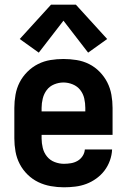

<svg xmlns="http://www.w3.org/2000/svg" viewBox="-20 -789 540 817"><path d="M252 8Q276 8 300.5 5Q325 2 347.5 -6.5Q370 -15 390 -29.5Q410 -44 424.5 -63Q439 -82 447.5 -105.5Q456 -129 457 -153H341Q340 -138 331.5 -125Q323 -112 310 -104.5Q297 -97 282 -94.5Q267 -92 252 -92Q232 -92 212.5 -99.5Q193 -107 180 -123Q167 -139 162 -159.5Q157 -180 157 -200V-215H459V-330Q459 -358 454 -386Q449 -414 436.5 -438.5Q424 -463 404 -483.5Q384 -504 359 -516.5Q334 -529 306 -533.5Q278 -538 250 -538Q222 -538 194.5 -533.5Q167 -529 142 -516.5Q117 -504 96.5 -483.5Q76 -463 63.5 -438.5Q51 -414 46 -386Q41 -358 41 -330V-200Q41 -172 46 -144Q51 -116 64 -91Q77 -66 97.5 -46Q118 -26 143 -14Q168 -2 196 3Q224 8 252 8ZM343 -315H157V-330Q157 -350 162 -370Q167 -390 179 -406Q191 -422 210.5 -430Q230 -438 250 -438Q270 -438 289.5 -430Q309 -422 321.5 -406Q334 -390 338.5 -370Q343 -350 343 -330ZM145 -565 250 -701 355 -565 436 -623 303 -769H197L64 -623Z"/></svg>

Font: Iosevka SS09
Style: Bold
Weight: 700
Monospace: yes
Designer: Belleve Invis
Foundry: Belleve Invis
Version: Version 5.2.1; ttfautohint (v1.8.3)